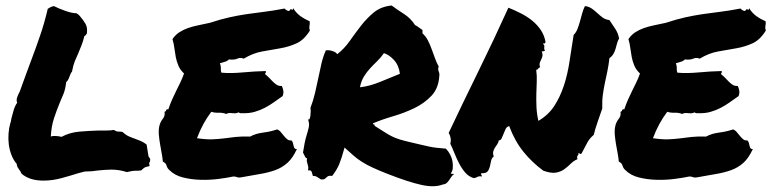

<svg xmlns="http://www.w3.org/2000/svg" viewBox="-20 -625 2736 681"><path d="M257.8 -10.7Q230.5 -2 198.2 6.8Q166 15.6 133.8 15.6Q85 15.6 56.6 -8.8Q51.8 -19.5 47.9 -23.4Q44.9 -27.3 42.5 -31.7Q40 -36.1 39.1 -43.9Q27.3 -57.6 20.5 -75.7Q13.7 -93.8 11.2 -112.8Q8.8 -131.8 10.3 -151.4Q11.7 -170.9 16.6 -188.5Q18.6 -192.4 19 -196.3Q19.5 -200.2 20.5 -205.1Q24.4 -220.7 28.8 -235.4Q33.2 -250 41 -260.7Q37.1 -269.5 41 -280.3Q44.9 -291 49.8 -299.8Q63.5 -336.9 72.8 -362.8Q82 -388.7 91.8 -414.1Q108.4 -458 123 -501Q137.7 -543.9 149.4 -593.8Q157.2 -598.6 161.1 -600.6Q167 -602.5 170.9 -603.5Q188.5 -594.7 211.9 -586.4Q235.4 -578.1 251 -578.1Q258.8 -573.2 260.7 -570.8Q262.7 -568.4 264.6 -566.4Q275.4 -553.7 283.2 -540.5Q291 -527.3 288.1 -505.9Q282.2 -497.1 279.3 -497.1Q274.4 -477.5 269 -463.9Q263.7 -450.2 257.8 -436.5Q251 -421.9 245.1 -407.2Q239.3 -392.6 235.4 -371.1Q231.4 -366.2 230 -362.3Q228.5 -358.4 226.6 -353.5Q224.6 -348.6 222.2 -343.3Q219.7 -337.9 214.8 -334Q211.9 -308.6 205.6 -293Q199.2 -277.3 192.4 -261.7Q180.7 -233.4 171.4 -205.1Q162.1 -176.8 160.2 -140.6Q165 -142.6 169.4 -142.6Q173.8 -142.6 177.7 -142.6Q186.5 -142.6 198.2 -139.6Q227.5 -155.3 262.2 -158.2Q296.9 -161.1 331.1 -162.1Q344.7 -162.1 358.4 -162.1Q372.1 -162.1 383.8 -164.1Q392.6 -159.2 395 -158.7Q397.5 -158.2 402.3 -158.2Q409.2 -158.2 414.1 -157.2Q425.8 -146.5 436.5 -141.6Q447.3 -136.7 459 -132.8Q469.7 -128.9 480 -124.5Q490.2 -120.1 500 -112.3L506.8 -70.3Q513.7 -61.5 512.7 -58.6Q512.7 -50.8 508.8 -46.9L510.7 -36.1Q496.1 -33.2 490.7 -29.3Q485.4 -25.4 480.5 -20.5Q472.7 -19.5 469.2 -19.5Q465.8 -19.5 462.9 -19.5Q449.2 -19.5 429.7 -14.6Q403.3 -23.4 375 -23.4Q364.3 -23.4 352.5 -22.5Q340.8 -21.5 329.1 -20.5Q317.4 -18.6 305.2 -17.6Q293 -16.6 280.3 -16.6Z M1078.1 -549.8Q1079.1 -543 1078.6 -539.6Q1078.1 -536.1 1077.6 -533.2Q1077.1 -530.3 1077.1 -526.9Q1077.1 -523.4 1079.1 -516.6Q1058.6 -483.4 1031.7 -471.2Q1004.9 -459 973.6 -453.6Q942.4 -448.2 909.7 -442.4Q877 -436.5 844.7 -417Q832 -421.9 821.8 -417Q811.5 -412.1 792 -414.1Q786.1 -408.2 777.3 -405.8Q768.6 -403.3 759.8 -400.4Q763.7 -391.6 763.2 -382.3Q762.7 -373 765.6 -367.2Q799.8 -364.3 841.3 -368.2Q882.8 -372.1 922.9 -373Q923.8 -368.2 921.9 -366.7Q919.9 -365.2 920.9 -361.3Q927.7 -356.4 934.6 -349.1Q941.4 -341.8 948.2 -335Q955.1 -328.1 962.4 -323.7Q969.7 -319.3 979.5 -320.3Q983.4 -312.5 984.9 -303.2Q986.3 -293.9 982.4 -284.2Q966.8 -273.4 951.2 -262.2Q935.5 -251 918.5 -242.2Q901.4 -233.4 882.3 -228Q863.3 -222.7 839.8 -223.6Q835 -223.6 832.5 -223.6Q830.1 -223.6 826.2 -226.6Q818.4 -221.7 804.2 -223.6Q790 -225.6 782.2 -220.7Q771.5 -225.6 756.3 -225.1Q741.2 -224.6 729.5 -228.5Q713.9 -208 701.2 -184.6Q688.5 -161.1 678.7 -134.8Q711.9 -129.9 733.9 -130.9Q755.9 -131.8 775.4 -134.3Q794.9 -136.7 815.4 -139.2Q835.9 -141.6 867.2 -140.6Q886.7 -151.4 913.6 -154.8Q940.4 -158.2 962.9 -166Q970.7 -163.1 976.6 -155.8Q982.4 -148.4 987.8 -142.1Q993.2 -135.7 999 -130.9Q1004.9 -126 1013.7 -127Q1017.6 -123 1019 -117.7Q1020.5 -112.3 1021.5 -107.4Q1022.5 -102.5 1024.9 -99.1Q1027.3 -95.7 1033.2 -96.7Q1018.6 -64.5 999.5 -47.4Q980.5 -30.3 956.1 -21.5Q931.6 -12.7 901.9 -7.8Q872.1 -2.9 835.9 3.9Q827.1 5.9 821.3 3.4Q815.4 1 807.6 1Q785.2 5.9 753.9 9.8Q722.7 13.7 690.4 12.7Q658.2 11.7 628.9 4.4Q599.6 -2.9 581.1 -21.5Q573.2 -28.3 570.8 -37.6Q568.4 -46.9 557.6 -51.8Q556.6 -64.5 553.7 -80.1Q550.8 -95.7 547.9 -112.8Q544.9 -129.9 543.5 -146.5Q542 -163.1 544.9 -176.8Q547.9 -191.4 557.1 -203.1Q566.4 -214.8 563.5 -228.5Q568.4 -229.5 569.3 -233.9Q570.3 -238.3 577.1 -237.3Q583 -254.9 589.8 -270.5Q596.7 -286.1 604 -300.8Q611.3 -315.4 618.7 -330.6Q626 -345.7 632.8 -364.3Q619.1 -377 612.8 -392.1Q606.4 -407.2 603.5 -422.4Q600.6 -437.5 598.6 -453.6Q596.7 -469.7 591.8 -486.3Q601.6 -501 615.7 -510.3Q629.9 -519.5 646.5 -525.4Q663.1 -531.2 682.6 -535.2Q702.1 -539.1 723.6 -543.9Q762.7 -556.6 793.5 -563.5Q824.2 -570.3 854 -574.7Q883.8 -579.1 916 -583Q948.2 -586.9 989.3 -594.7Q998 -585.9 1005.9 -585.9Q1009.8 -594.7 1015.1 -591.3Q1020.5 -587.9 1019.5 -596.7Q1029.3 -580.1 1044.4 -568.8Q1059.6 -557.6 1078.1 -549.8Z M1202.1 -101.6Q1191.4 -62.5 1183.1 -42.5Q1174.8 -22.5 1158.2 -1Q1145.5 -2.9 1140.6 2Q1135.7 6.8 1129.9 10.7Q1121.1 12.7 1117.2 10.7Q1113.3 8.8 1110.4 6.3Q1107.4 3.9 1103 1.5Q1098.6 -1 1089.8 -1Q1087.9 -8.8 1085.4 -15.6Q1083 -22.5 1072.3 -20.5Q1074.2 -28.3 1073.2 -33.7Q1072.3 -39.1 1070.8 -43.5Q1069.3 -47.9 1068.4 -52.2Q1067.4 -56.6 1069.3 -63.5Q1064.5 -63.5 1061.5 -70.3Q1058.6 -77.1 1054.7 -84Q1057.6 -101.6 1060.5 -117.2Q1063.5 -132.8 1067.9 -146.5Q1072.3 -160.2 1075.2 -173.8Q1078.1 -187.5 1072.3 -202.1Q1076.2 -199.2 1078.1 -203.6Q1080.1 -208 1081.1 -215.3Q1082 -222.7 1082 -230Q1082 -237.3 1081.1 -242.2Q1090.8 -267.6 1097.2 -294.4Q1103.5 -321.3 1108.9 -347.7Q1114.3 -374 1120.1 -399.4Q1126 -424.8 1135.7 -446.3Q1146.5 -448.2 1159.7 -443.8Q1172.9 -439.5 1175.8 -432.6Q1201.2 -452.1 1220.7 -480Q1240.2 -507.8 1260.7 -534.2Q1281.2 -560.5 1306.2 -581.1Q1331.1 -601.6 1369.1 -605.5Q1388.7 -590.8 1412.6 -575.7Q1436.5 -560.5 1452.1 -536.1Q1460 -532.2 1465.3 -527.8Q1470.7 -523.4 1478.5 -518.6V-506.8Q1490.2 -496.1 1497.6 -481.9Q1504.9 -467.8 1510.7 -451.7Q1516.6 -435.5 1522.5 -419.4Q1528.3 -403.3 1536.1 -388.7Q1534.2 -383.8 1534.2 -380.4Q1534.2 -377 1535.6 -373Q1537.1 -369.1 1538.1 -365.2Q1539.1 -361.3 1538.1 -354.5Q1535.2 -311.5 1510.3 -285.2Q1485.4 -258.8 1450.2 -241.7Q1415 -224.6 1375 -212.9Q1335 -201.2 1302.7 -187.5Q1302.7 -183.6 1306.2 -183.6Q1309.6 -183.6 1308.6 -178.7Q1332 -164.1 1345.7 -155.3Q1359.4 -146.5 1371.6 -140.6Q1383.8 -134.8 1397.9 -130.4Q1412.1 -126 1437.5 -120.1Q1462.9 -114.3 1477.1 -110.8Q1491.2 -107.4 1502.9 -105Q1514.6 -102.5 1526.9 -101.1Q1539.1 -99.6 1561.5 -97.7Q1570.3 -88.9 1576.7 -76.7Q1583 -64.5 1585 -52.2Q1586.9 -40 1585.9 -28.8Q1585 -17.6 1579.1 -10.7Q1580.1 -7.8 1583.5 -8.3Q1586.9 -8.8 1590.8 -7.8Q1585 -3.9 1581.1 2Q1577.1 7.8 1573.2 13.7Q1569.3 19.5 1564.5 23.9Q1559.6 28.3 1550.8 29.3Q1520.5 41 1474.6 30.8Q1428.7 20.5 1358.4 -6.8Q1323.2 -20.5 1301.3 -30.8Q1279.3 -41 1263.2 -51.3Q1247.1 -61.5 1233.9 -73.2Q1220.7 -85 1202.1 -101.6ZM1341.8 -436.5Q1331.1 -420.9 1317.9 -408.2Q1304.7 -395.5 1292.5 -382.3Q1280.3 -369.1 1270.5 -353Q1260.7 -336.9 1256.8 -315.4Q1291 -319.3 1328.1 -334.5Q1365.2 -349.6 1398.4 -363.3Q1394.5 -393.6 1377.4 -412.1Q1360.4 -430.7 1341.8 -436.5Z M1786.1 -177.7Q1777.3 -175.8 1773.4 -167.5Q1769.5 -159.2 1766.1 -150.4Q1762.7 -141.6 1759.3 -134.3Q1755.9 -127 1749 -127Q1748 -119.1 1743.7 -113.3Q1739.3 -107.4 1735.4 -101.1Q1731.4 -94.7 1729.5 -87.4Q1727.5 -80.1 1731.4 -70.3Q1723.6 -64.5 1721.7 -53.7Q1719.7 -43 1717.3 -33.2Q1714.8 -23.4 1709 -16.6Q1703.1 -9.8 1687.5 -10.7Q1684.6 -6.8 1686.5 -5.9Q1688.5 -4.9 1689.5 1Q1678.7 -1 1673.3 2.4Q1668 5.9 1660.2 6.8Q1641.6 1 1629.4 -13.7Q1617.2 -28.3 1607.9 -46.4Q1598.6 -64.5 1591.3 -83Q1584 -101.6 1577.1 -115.2Q1580.1 -126 1578.1 -136.2Q1576.2 -146.5 1571.3 -153.3Q1619.1 -254.9 1675.8 -370.1Q1732.4 -485.4 1783.2 -597.7Q1805.7 -588.9 1827.6 -577.6Q1849.6 -566.4 1867.7 -551.8Q1885.7 -537.1 1898.4 -518.1Q1911.1 -499 1915 -475.6Q1913.1 -469.7 1910.6 -471.2Q1908.2 -472.7 1906.2 -469.7Q1910.2 -464.8 1910.6 -462.9Q1911.1 -460.9 1910.6 -459Q1910.2 -457 1910.2 -453.6Q1910.2 -450.2 1913.1 -444.3Q1909.2 -445.3 1907.7 -443.4Q1906.2 -441.4 1901.4 -443.4Q1905.3 -432.6 1903.8 -425.8Q1902.3 -418.9 1899.4 -413.6Q1896.5 -408.2 1894.5 -401.9Q1892.6 -395.5 1895.5 -385.7Q1892.6 -385.7 1891.1 -384.3Q1889.6 -382.8 1888.7 -381.3Q1887.7 -379.9 1886.2 -378.4Q1884.8 -377 1881.8 -377.9Q1884.8 -356.4 1883.8 -335Q1882.8 -313.5 1882.3 -291.5Q1881.8 -269.5 1882.8 -245.6Q1883.8 -221.7 1889.6 -196.3Q1924.8 -216.8 1945.8 -249Q1966.8 -281.2 1980 -321.3Q1993.2 -361.3 2000 -407.2Q2006.8 -453.1 2014.6 -501Q2023.4 -509.8 2028.3 -522.5Q2033.2 -535.2 2037.1 -549.3Q2041 -563.5 2044.9 -577.6Q2048.8 -591.8 2054.7 -603.5Q2069.3 -601.6 2079.6 -594.2Q2089.8 -586.9 2098.6 -578.6Q2107.4 -570.3 2117.2 -563Q2127 -555.7 2141.6 -553.7Q2153.3 -537.1 2163.1 -521.5Q2172.9 -505.9 2175.8 -488.3Q2170.9 -480.5 2168.5 -470.7Q2166 -460.9 2163.1 -451.2Q2160.2 -441.4 2155.3 -433.1Q2150.4 -424.8 2141.6 -418.9Q2138.7 -393.6 2134.3 -372.6Q2129.9 -351.6 2125.5 -331.1Q2121.1 -310.5 2118.2 -288.6Q2115.2 -266.6 2116.2 -240.2Q2108.4 -217.8 2099.6 -192.4Q2090.8 -167 2085.9 -146.5Q2070.3 -133.8 2061.5 -116.2Q2052.7 -98.6 2043 -81.1Q2039.1 -77.1 2038.1 -79.1Q2037.1 -81.1 2031.2 -82Q2032.2 -78.1 2031.2 -76.2Q2030.3 -74.2 2028.8 -72.8Q2027.3 -71.3 2026.9 -68.4Q2026.4 -65.4 2028.3 -60.5Q2014.6 -54.7 2003.9 -43.9Q1993.2 -33.2 1981 -24.4Q1968.8 -15.6 1951.7 -12.7Q1934.6 -9.8 1907.2 -19.5Q1867.2 -48.8 1836.4 -86.9Q1805.7 -125 1786.1 -177.7Z M2695.3 -549.8Q2696.3 -543 2695.8 -539.6Q2695.3 -536.1 2694.8 -533.2Q2694.3 -530.3 2694.3 -526.9Q2694.3 -523.4 2696.3 -516.6Q2675.8 -483.4 2648.9 -471.2Q2622.1 -459 2590.8 -453.6Q2559.6 -448.2 2526.9 -442.4Q2494.1 -436.5 2461.9 -417Q2449.2 -421.9 2439 -417Q2428.7 -412.1 2409.2 -414.1Q2403.3 -408.2 2394.5 -405.8Q2385.7 -403.3 2377 -400.4Q2380.9 -391.6 2380.4 -382.3Q2379.9 -373 2382.8 -367.2Q2417 -364.3 2458.5 -368.2Q2500 -372.1 2540 -373Q2541 -368.2 2539.1 -366.7Q2537.1 -365.2 2538.1 -361.3Q2544.9 -356.4 2551.8 -349.1Q2558.6 -341.8 2565.4 -335Q2572.3 -328.1 2579.6 -323.7Q2586.9 -319.3 2596.7 -320.3Q2600.6 -312.5 2602.1 -303.2Q2603.5 -293.9 2599.6 -284.2Q2584 -273.4 2568.4 -262.2Q2552.7 -251 2535.6 -242.2Q2518.6 -233.4 2499.5 -228Q2480.5 -222.7 2457 -223.6Q2452.1 -223.6 2449.7 -223.6Q2447.3 -223.6 2443.4 -226.6Q2435.5 -221.7 2421.4 -223.6Q2407.2 -225.6 2399.4 -220.7Q2388.7 -225.6 2373.5 -225.1Q2358.4 -224.6 2346.7 -228.5Q2331.1 -208 2318.4 -184.6Q2305.7 -161.1 2295.9 -134.8Q2329.1 -129.9 2351.1 -130.9Q2373 -131.8 2392.6 -134.3Q2412.1 -136.7 2432.6 -139.2Q2453.1 -141.6 2484.4 -140.6Q2503.9 -151.4 2530.8 -154.8Q2557.6 -158.2 2580.1 -166Q2587.9 -163.1 2593.8 -155.8Q2599.6 -148.4 2605 -142.1Q2610.4 -135.7 2616.2 -130.9Q2622.1 -126 2630.9 -127Q2634.8 -123 2636.2 -117.7Q2637.7 -112.3 2638.7 -107.4Q2639.6 -102.5 2642.1 -99.1Q2644.5 -95.7 2650.4 -96.7Q2635.7 -64.5 2616.7 -47.4Q2597.7 -30.3 2573.2 -21.5Q2548.8 -12.7 2519 -7.8Q2489.3 -2.9 2453.1 3.9Q2444.3 5.9 2438.5 3.4Q2432.6 1 2424.8 1Q2402.3 5.9 2371.1 9.8Q2339.8 13.7 2307.6 12.7Q2275.4 11.7 2246.1 4.4Q2216.8 -2.9 2198.2 -21.5Q2190.4 -28.3 2188 -37.6Q2185.5 -46.9 2174.8 -51.8Q2173.8 -64.5 2170.9 -80.1Q2168 -95.7 2165 -112.8Q2162.1 -129.9 2160.6 -146.5Q2159.2 -163.1 2162.1 -176.8Q2165 -191.4 2174.3 -203.1Q2183.6 -214.8 2180.7 -228.5Q2185.5 -229.5 2186.5 -233.9Q2187.5 -238.3 2194.3 -237.3Q2200.2 -254.9 2207 -270.5Q2213.9 -286.1 2221.2 -300.8Q2228.5 -315.4 2235.8 -330.6Q2243.2 -345.7 2250 -364.3Q2236.3 -377 2230 -392.1Q2223.6 -407.2 2220.7 -422.4Q2217.8 -437.5 2215.8 -453.6Q2213.9 -469.7 2209 -486.3Q2218.8 -501 2232.9 -510.3Q2247.1 -519.5 2263.7 -525.4Q2280.3 -531.2 2299.8 -535.2Q2319.3 -539.1 2340.8 -543.9Q2379.9 -556.6 2410.6 -563.5Q2441.4 -570.3 2471.2 -574.7Q2501 -579.1 2533.2 -583Q2565.4 -586.9 2606.4 -594.7Q2615.2 -585.9 2623 -585.9Q2627 -594.7 2632.3 -591.3Q2637.7 -587.9 2636.7 -596.7Q2646.5 -580.1 2661.6 -568.8Q2676.8 -557.6 2695.3 -549.8Z"/></svg>

Font: Permanent Marker
Style: Regular
Weight: 400
Designer: Font Diner, Inc
Foundry: Font Diner, Inc
Version: Version 1.001